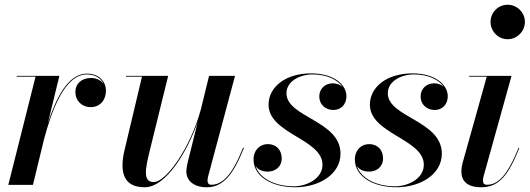

<svg xmlns="http://www.w3.org/2000/svg" viewBox="-20 -780 2234 810"><path d="M130 -456.5 15 0H119L165.5 -191.5C196.5 -308.5 251.5 -466 346.5 -466C381.5 -466 406.5 -449.5 417.5 -425.5C406.5 -441.5 386 -451 363.5 -451C324 -451 298 -426.5 298 -392.5C298 -355 325 -328 363 -328C402.5 -328 427 -358.5 427 -397.5C427 -438.5 395 -469.5 346.5 -469.5C267 -469.5 215.5 -364.5 182 -260.5L230.5 -460H50.5V-456.5Z M689.5 -460H511.5V-456.5H579L504 -141C485.5 -56 499 10 590.5 10C680.5 10 769.5 -139.5 814 -265L771 -91.5C768.5 -80.5 766 -66 766 -57C766 -21.5 793.5 10 852 10C921.5 10 964 -43 1009 -155.5L1005.5 -157C958 -37.5 916.5 -0.5 871 -0.5C860.5 -0.5 855.5 -8 855.5 -17C855.5 -21.5 856 -28 857.5 -34L971.5 -460H862L827.5 -319C785.5 -162.5 683 -12 628.5 -12C581 -12 593.5 -69 612.5 -147.5Z M1416.5 -132C1416.5 -271.5 1188.5 -285 1188.5 -386.5C1188.5 -438 1246 -466 1298.5 -466C1361 -466 1405 -442.5 1425 -413C1415 -423 1400.5 -428.5 1384 -428.5C1350 -428.5 1327 -404 1327 -374C1327 -336.5 1355.5 -316 1386.5 -316C1415 -316 1441.5 -335.5 1441.5 -375C1441.5 -419.5 1392.5 -470.5 1292 -470.5C1185.5 -470.5 1113 -413.5 1113 -338.5C1113 -215 1340.5 -194 1340.5 -85C1340.5 -26 1273.5 6 1219.5 6C1146 6 1076 -24 1058 -80C1068 -64 1087.5 -56 1109.5 -56C1141 -56 1168.5 -75.5 1168.5 -112C1168.5 -148 1144.5 -172 1110.5 -172C1073 -172 1049.5 -143 1049.5 -108C1049.5 -33.5 1129.5 10 1225 10C1326.5 10 1416.5 -44.5 1416.5 -132Z M1844 -132C1844 -271.5 1616 -285 1616 -386.5C1616 -438 1673.5 -466 1726 -466C1788.5 -466 1832.5 -442.5 1852.5 -413C1842.5 -423 1828 -428.5 1811.5 -428.5C1777.5 -428.5 1754.5 -404 1754.5 -374C1754.5 -336.5 1783 -316 1814 -316C1842.5 -316 1869 -335.5 1869 -375C1869 -419.5 1820 -470.5 1719.5 -470.5C1613 -470.5 1540.5 -413.5 1540.5 -338.5C1540.5 -215 1768 -194 1768 -85C1768 -26 1701 6 1647 6C1573.5 6 1503.5 -24 1485.5 -80C1495.5 -64 1515 -56 1537 -56C1568.5 -56 1596 -75.5 1596 -112C1596 -148 1572 -172 1538 -172C1500.5 -172 1477 -143 1477 -108C1477 -33.5 1557 10 1652.5 10C1754 10 1844 -44.5 1844 -132Z M2049.5 -687.5C2049.5 -648.5 2081 -614.5 2121.5 -614.5C2162 -614.5 2194.5 -648.5 2194.5 -687.5C2194.5 -727 2162 -760 2121.5 -760C2081 -760 2049.5 -727 2049.5 -687.5ZM2171 -155.5 2168 -157C2119.5 -37 2080 -0.5 2034 -0.5C2021.5 -0.5 2017.5 -8.5 2017.5 -18.5C2017.5 -23 2018 -28.5 2019.5 -34L2138 -460H1959V-456.5H2033.5L1932.5 -96C1929.5 -85 1926.5 -70 1926.5 -56.5C1926.5 -16 1951.5 10 2010 10C2086.5 10 2125.5 -43 2171 -155.5Z"/></svg>

Font: Bodoni* 48pt Medium
Style: Italic
Weight: 500
Italic angle: -13°
Version: Version 2.3